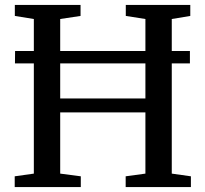

<svg xmlns="http://www.w3.org/2000/svg" viewBox="-20 -763 838 783"><path d="M118 -55V-504.5H41L41.5 -555H118V-685.5L40.5 -698V-743H308.5V-698L225.5 -685.5V-555H573V-685.5L493 -698V-743H756V-698L680.5 -685.5V-555H754.5V-504.5H680.5V-55L758.5 -44V0H492.5V-44L573 -55V-304.5H225.5V-55L309.5 -44V0H40V-44ZM225.5 -361.5H573V-504.5H225.5Z"/></svg>

Font: Merriweather Text
Style: Regular
Weight: 400
Designer: Eben Sorkin
Foundry: Eben Sorkin
Version: Version 2.100; ttfautohint (v1.7.19-72a1) -l 8 -r 50 -G 200 